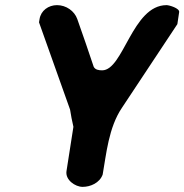

<svg xmlns="http://www.w3.org/2000/svg" viewBox="-20 -727 718 748"><path d="M266 -233 239 -60C234 -26 273 1 302 1C332 1 368 -14 380 -47C394 -126 403 -230 455 -307L671 -633L678 -680C680 -695 639 -707 629 -707C495 -707 461 -453 378 -453C365 -453 351 -455 345 -467C336 -495 291 -626 281 -653C270 -684 238 -707 202 -707C169 -707 139 -686 134 -652L132 -640L253 -300C256 -279 261 -255 266 -233Z"/></svg>

Font: Asimov Print
Style: Regular
Weight: 500
Designer: Google
Version: Version 2.000980: 2014